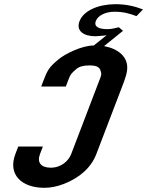

<svg xmlns="http://www.w3.org/2000/svg" viewBox="-20 -693 745 916"><path d="M491.1 -554C456.6 -554 425.8 -563 437.3 -593C447.4 -619.5 484.4 -637 525.3 -637C569.8 -637 598.8 -628.3 631.1 -616L662 -648C625.9 -662.3 582.1 -673 531.6 -673C450 -673 378.8 -642.8 359.4 -592C341.1 -544.3 381.1 -520 435.6 -520C448.4 -520.7 461.3 -521.7 474.3 -523L488.8 -525L427.5 -476C371.2 -476 291.3 -436.6 260 -410.5C213.4 -371.6 207.1 -360.3 184.8 -302L176.4 -280H293.9L306.9 -314C316.8 -339.9 320 -342.4 343.9 -363.5C357.1 -375.2 378.3 -381 407.5 -381C435 -381 451.5 -374.7 457.1 -362C467.2 -339.1 462.9 -333.1 456 -315L319.6 42C307.2 74.4 272.3 107 222.2 107C175.4 107 155.5 82 170.8 42L184.6 6H67.1L53.3 42C16.4 138.6 81.6 203 191.8 203C221.8 203 252.7 196.8 284.5 184.5C359.8 155.3 414.9 106.7 439.6 42L571.1 -302C579 -322.7 584 -340.7 586.1 -356C595.2 -422.7 541.1 -461.3 476.4 -473L566.8 -546L547 -563C525.5 -557.8 512.6 -554 491.1 -554Z"/></svg>

Font: Din Kursivschrift
Style: Extended Italic
Weight: 400
Version: Version 1.089